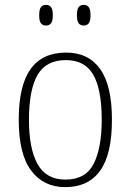

<svg xmlns="http://www.w3.org/2000/svg" viewBox="-20 -759 537 789"><path d="M248 10Q159 10 108 -58Q57 -126 57 -267Q57 -407 105.5 -475Q154 -543 252 -543Q343 -543 391.5 -475.5Q440 -408 440 -267Q440 -125 391.5 -57.5Q343 10 248 10ZM249 -21Q332 -21 365 -86Q398 -151 398 -267Q398 -391 363.5 -451.5Q329 -512 251 -512Q169 -512 134 -450.5Q99 -389 99 -267Q99 -148 134.5 -84.5Q170 -21 249 -21ZM324 -654Q311 -654 303.5 -663Q296 -672 296 -696Q296 -721 303.5 -730Q311 -739 324 -739Q337 -739 344.5 -730Q352 -721 352 -696Q352 -672 344.5 -663Q337 -654 324 -654ZM169 -654Q156 -654 148.5 -663Q141 -672 141 -696Q141 -721 148.5 -730Q156 -739 169 -739Q182 -739 189.5 -730Q197 -721 197 -696Q197 -672 189.5 -663Q182 -654 169 -654Z"/></svg>

Font: Noto Serif Georgian SemiCondensed ExtraLight
Style: Regular
Weight: 200
Width: 4
Designer: Monotype Design Team, Akaki Razmadze
Foundry: Google LLC
Version: Version 2.003; ttfautohint (v1.8.4.7-5d5b)